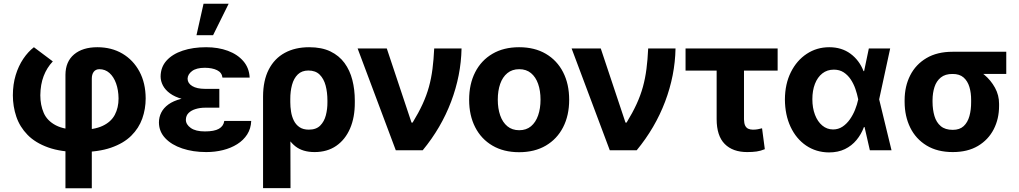

<svg xmlns="http://www.w3.org/2000/svg" viewBox="-20 -806 5464 1030"><path d="M331.1 204.1V-404.7Q331.5 -475.6 377.5 -514.2Q423.5 -552.7 502.3 -552.7Q578.3 -552.7 636.6 -518.4Q694.9 -484 728.1 -422.2Q761.2 -360.4 761.5 -277.9Q761.5 -221.6 743.2 -169.9Q724.9 -118.3 684 -77.7Q643.1 -37.1 575.4 -13.7Q507.8 9.8 409 9.8Q307.9 9.8 238.7 -15Q169.5 -39.7 127.8 -82.6Q86 -125.5 67.5 -180.3Q49 -235.2 49 -295.1Q49.2 -353.9 64.2 -403.2Q79.2 -452.4 104.9 -490.5Q130.6 -528.5 161.9 -552.7L263.3 -476.6Q231.4 -442.9 214.2 -398Q197 -353.2 196.3 -295.1Q196.3 -242.5 214.6 -200.3Q232.9 -158.2 279.3 -133.8Q325.8 -109.4 409 -109.4Q485.1 -109.4 530.4 -130.7Q575.8 -152 595.9 -190.1Q616 -228.2 616 -277.9Q615.4 -323.4 602.7 -358.7Q590 -394 567.2 -414.4Q544.4 -434.8 512.9 -434.8Q493.1 -434.6 482.6 -420.5Q472.2 -406.3 472.5 -383V204.1Z M1047.1 -285.9H1156.6V-228.3H1079.9Q1053.3 -228.3 1029.8 -221.2Q1006.2 -214.2 991.8 -200Q977.4 -185.8 977.1 -163.5Q977.2 -138.1 1003.5 -119.5Q1029.7 -100.9 1078.9 -101Q1129.4 -100.9 1154.4 -115.2Q1179.4 -129.6 1183.2 -157.4H1327.7Q1326.1 -116.2 1306.1 -84.9Q1286 -53.6 1252.5 -32.6Q1219 -11.5 1176.5 -0.9Q1133.9 9.8 1086.7 9.8Q1015.3 9.8 957.8 -9.6Q900.2 -28.9 866.7 -64.5Q833.1 -100 832.6 -148.6Q832.6 -177.6 845.3 -202.5Q857.9 -227.3 883.8 -246Q909.8 -264.7 950.3 -275.3Q990.9 -285.9 1047.1 -285.9ZM1156.6 -264.6H1047.1Q994.5 -264.6 955.8 -275.6Q917.1 -286.5 891.8 -305.1Q866.6 -323.6 854.2 -347Q841.9 -370.4 841.6 -395.1Q841.9 -445.9 873.4 -480.9Q905 -515.9 960.1 -534.3Q1015.1 -552.7 1085.9 -552.7Q1150.5 -552.7 1202.4 -533.5Q1254.3 -514.3 1285.6 -477.8Q1316.9 -441.4 1319.3 -389.8H1173.4Q1170.2 -416.9 1144.4 -429.5Q1118.6 -442.2 1078.3 -442.4Q1033.3 -442.2 1010.1 -424.7Q986.9 -407.1 986.3 -383.4Q986.9 -359.1 1011.4 -344.3Q1035.8 -329.5 1079.9 -329.3H1156.6ZM1034 -617 1071.9 -785.9H1206.6L1123 -617Z M1391.2 203.1V-288.5Q1391.5 -374.2 1421.8 -433.2Q1452.1 -492.1 1507.6 -522.4Q1563.1 -552.7 1638.5 -552.7Q1705.7 -552.7 1752.4 -530.2Q1799.1 -507.6 1828.1 -468.2Q1857 -428.7 1870.2 -377Q1883.4 -325.3 1883.4 -266.8V-257Q1883.9 -176.9 1858 -116.8Q1832 -56.8 1783.7 -23.5Q1735.4 9.8 1667.6 9.8Q1604.2 9.8 1565 -20.8Q1525.9 -51.5 1504.1 -106.2Q1482.2 -160.9 1469.9 -233L1537.3 -257.8Q1537.3 -233 1541.4 -207.1Q1545.4 -181.2 1556.2 -159.3Q1567 -137.3 1586.6 -123.9Q1606.2 -110.5 1636.7 -110.5Q1676.1 -110.5 1697.8 -132.3Q1719.4 -154 1728.1 -187.7Q1736.8 -221.5 1736.5 -257V-266.8Q1736.5 -310.4 1726.9 -346.9Q1717.2 -383.4 1694.9 -405.6Q1672.6 -427.7 1634.4 -427.7Q1599.1 -427.7 1577.6 -406.7Q1556.1 -385.7 1546.6 -350.8Q1537.1 -315.9 1537.3 -274.2L1538.5 203.1Z M2103.2 0 1898.5 -545.9H2055L2187.6 -148.4H2193.5Q2225.9 -201.4 2247.2 -247.9Q2268.5 -294.4 2281.1 -340.2Q2293.7 -386 2300.1 -436.1Q2306.5 -486.1 2309.3 -545.9H2456Q2453.2 -401.3 2400 -260.7Q2346.9 -120.2 2247.8 0Z M2764.8 10.5Q2682 10.5 2621.8 -24.8Q2561.6 -60.1 2529.2 -123.4Q2496.7 -186.7 2496.7 -270.7Q2496.7 -355.3 2529.2 -418.7Q2561.6 -482.1 2621.8 -517.4Q2682 -552.7 2764.8 -552.7Q2847.9 -552.7 2908.1 -517.4Q2968.3 -482.1 3000.8 -418.7Q3033.4 -355.3 3033.4 -270.7Q3033.4 -186.7 3000.8 -123.4Q2968.3 -60.1 2908.1 -24.8Q2847.9 10.5 2764.8 10.5ZM2765.4 -107.4Q2803.3 -107.4 2828.6 -128.6Q2853.9 -149.8 2866.8 -187Q2879.7 -224.1 2879.7 -271.3Q2879.7 -319.1 2866.8 -356Q2853.9 -392.8 2828.6 -413.8Q2803.3 -434.8 2765.4 -434.8Q2727.6 -434.8 2701.9 -413.8Q2676.2 -392.8 2663.3 -356Q2650.4 -319.1 2650.4 -271.3Q2650.4 -224.1 2663.3 -187Q2676.2 -149.8 2701.9 -128.6Q2727.6 -107.4 2765.4 -107.4Z M3251.2 0 3046.5 -545.9H3202.9L3335.5 -148.4H3341.4Q3373.8 -201.4 3395.1 -247.9Q3416.4 -294.4 3429 -340.2Q3441.6 -386 3448 -436.1Q3454.5 -486.1 3457.2 -545.9H3603.9Q3601.2 -401.3 3548 -260.7Q3494.8 -120.2 3395.7 0Z M4151.7 -545.9V-427.3H3657.7V-545.9ZM3824.5 -545.9H3971.2V-165.2Q3971.7 -144.1 3977.5 -132.2Q3983.4 -120.3 3994 -115.4Q4004.7 -110.5 4018.8 -110.4Q4035.4 -110.5 4045.6 -112.7Q4055.9 -114.9 4068.1 -117.8L4082.9 -5.7Q4060.5 3.6 4038.9 6.7Q4017.3 9.8 3988.4 9.8Q3910.9 9.8 3867.8 -33.7Q3824.7 -77.2 3824.5 -166.6Z M4426.7 11.7Q4358 11 4304.6 -25.1Q4251.3 -61.3 4221.2 -125.3Q4191.2 -189.4 4190.7 -272.5Q4191.2 -355.9 4222.7 -418.8Q4254.1 -481.8 4308 -517.3Q4361.8 -552.7 4428.6 -552.7Q4495 -552.7 4542.5 -517.8Q4589.9 -482.8 4612.6 -424.4H4658.7L4696 -274.4L4762.6 0H4646.4L4583.7 -274.4Q4578.3 -301.5 4568.8 -329.2Q4559.2 -356.8 4543.7 -380.1Q4528.2 -403.3 4506 -417.9Q4483.7 -432.4 4453.2 -432.4Q4417.3 -432.4 4391.5 -412.1Q4365.6 -391.7 4351.8 -356Q4338 -320.3 4338 -273.8Q4338 -227.1 4352 -190.3Q4366 -153.6 4391.1 -132.7Q4416.1 -111.7 4448.9 -111.5Q4477.3 -111.5 4499.9 -126.6Q4522.4 -141.7 4539.3 -165.8Q4556.2 -189.9 4567.3 -217.9Q4578.4 -245.8 4583.7 -271.5L4640.9 -545.9H4755.4L4696 -271.5L4658.7 -124.2H4614.6Q4600.1 -85.5 4574.7 -54.8Q4549.3 -24 4512.7 -6.2Q4476.1 11.7 4426.7 11.7Z M4832.9 -258.8V-269.5Q4833.2 -343.4 4862.9 -401.8Q4892.6 -460.3 4950 -494.3Q5007.4 -528.3 5089.9 -528.3Q5101.5 -521.9 5112 -505.7Q5122.6 -489.6 5139.6 -472.8Q5156.6 -456 5187 -446.5Q5225.8 -433.9 5260.7 -404.7Q5295.6 -375.5 5317.7 -335.3Q5339.8 -295.1 5339.6 -249V-238.3Q5339.8 -168.7 5310.8 -112.4Q5281.8 -56.1 5226.4 -23.1Q5171 9.8 5091.3 9.8Q5008.4 9.8 4950.6 -25.5Q4892.9 -60.7 4863 -121.5Q4833.2 -182.3 4832.9 -258.8ZM4982.7 -269.5V-258.8Q4983 -217.5 4993 -183.5Q5003 -149.5 5026.8 -129.4Q5050.5 -109.4 5091.3 -109.4Q5128.2 -109.4 5149.7 -129.4Q5171.2 -149.5 5180.6 -183.5Q5190 -217.5 5189.7 -258.8V-269.5Q5190 -307.5 5180.5 -339.3Q5171 -371.1 5149.3 -390.3Q5127.5 -409.5 5089.9 -409.2Q5050.7 -409.5 5027.1 -390.3Q5003.4 -371.1 4993.2 -339.3Q4983 -307.5 4982.7 -269.5ZM5378.2 -528.3V-409.2H5089.9V-528.3Z"/></svg>

Font: Inter Tight
Style: Regular
Weight: 400
Designer: Rasmus Andersson
Foundry: rsms
Version: Version 3.002